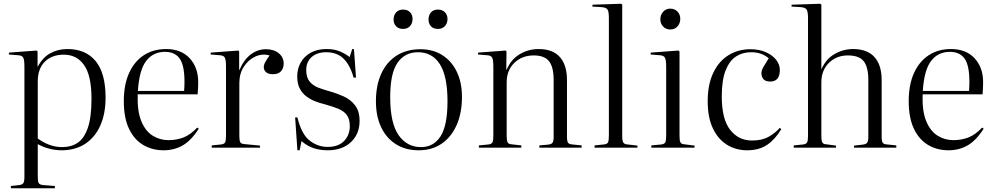

<svg xmlns="http://www.w3.org/2000/svg" viewBox="-20 -786 5293 1022"><path d="M38 216V204L83 199Q98 197 104 189Q110 181 110 154V-430Q110 -468 103.5 -479.5Q97 -491 76 -492L27 -496L28 -506L175 -517L180 -512V-431H181Q207 -480 247.5 -502.5Q288 -525 339 -525Q436 -525 489 -461Q542 -397 542 -266Q542 -181 514 -118Q486 -55 433.5 -20.5Q381 14 307 14Q276 14 242.5 5.5Q209 -3 181 -19V154Q181 178 185.5 187.5Q190 197 209 199L272 204V216ZM312 -3Q359 -3 393.5 -26Q428 -49 447.5 -105.5Q467 -162 467 -260Q467 -383 428 -439Q389 -495 320 -495Q256 -495 218.5 -457.5Q181 -420 181 -352V-49Q207 -29 240.5 -16Q274 -3 312 -3Z M851 14Q790 14 742 -14.5Q694 -43 666.5 -101Q639 -159 639 -248Q639 -335 667 -397Q695 -459 745.5 -492Q796 -525 864 -525Q944 -525 989.5 -476Q1035 -427 1035 -349Q1035 -317 1032 -284H713Q710 -195 732 -141.5Q754 -88 792.5 -64Q831 -40 877 -40Q919 -40 956 -54Q993 -68 1030 -107L1038 -101Q998 -38 952.5 -12Q907 14 851 14ZM714 -302H960Q961 -314 961.5 -326Q962 -338 962 -351Q962 -438 936.5 -474Q911 -510 858 -510Q795 -510 758 -461.5Q721 -413 714 -302Z M1107 0V-12L1157 -17Q1173 -19 1178 -28Q1183 -37 1183 -63V-430Q1183 -466 1177 -478.5Q1171 -491 1150 -492L1101 -496L1102 -506L1249 -517L1253 -512V-414H1255Q1277 -467 1314 -495.5Q1351 -524 1395 -524Q1438 -524 1464 -502.5Q1490 -481 1490 -448Q1490 -423 1476 -407Q1462 -391 1433 -391Q1408 -391 1396 -402Q1384 -413 1384 -428Q1384 -441 1392 -455.5Q1400 -470 1415 -491Q1376 -502 1339 -485Q1302 -468 1278 -431Q1254 -394 1254 -345V-62Q1254 -38 1259 -29Q1264 -20 1281 -19L1364 -11V0Z M1563 14 1551 -161H1563Q1585 -71 1628.5 -37.5Q1672 -4 1724 -4Q1781 -4 1811.5 -35.5Q1842 -67 1842 -115Q1842 -153 1825.5 -174.5Q1809 -196 1778.5 -208Q1748 -220 1705 -232Q1683 -237 1658.5 -246.5Q1634 -256 1612 -272Q1590 -288 1576 -314Q1562 -340 1562 -380Q1562 -419 1580 -452Q1598 -485 1633 -505Q1668 -525 1718 -525Q1761 -525 1791.5 -511.5Q1822 -498 1841 -482L1855 -525H1864L1875 -373H1862Q1844 -439 1809 -473.5Q1774 -508 1716 -508Q1668 -508 1639 -482.5Q1610 -457 1610 -413Q1610 -374 1628 -352Q1646 -330 1675.5 -319Q1705 -308 1738 -299Q1773 -289 1809 -273Q1845 -257 1869.5 -226Q1894 -195 1894 -142Q1894 -73 1848 -29.5Q1802 14 1723 14Q1685 14 1650.5 3Q1616 -8 1585 -35L1575 14Z M2209 14Q2139 14 2088 -18Q2037 -50 2009 -108.5Q1981 -167 1981 -247Q1981 -332 2009.5 -394Q2038 -456 2091 -490Q2144 -524 2218 -524Q2285 -524 2334.5 -492.5Q2384 -461 2411.5 -404Q2439 -347 2439 -270Q2439 -184 2410.5 -120Q2382 -56 2330.5 -21Q2279 14 2209 14ZM2221 -3Q2288 -3 2325 -60.5Q2362 -118 2362 -247Q2362 -380 2321.5 -444Q2281 -508 2205 -508Q2135 -508 2096 -452Q2057 -396 2057 -269Q2057 -131 2101.5 -67Q2146 -3 2221 -3ZM2311 -632Q2287 -632 2274 -646Q2261 -660 2261 -682Q2261 -705 2274 -720Q2287 -735 2311 -735Q2334 -735 2348 -721Q2362 -707 2362 -685Q2362 -662 2348 -647Q2334 -632 2311 -632ZM2125 -632Q2102 -632 2088.5 -646Q2075 -660 2075 -682Q2075 -705 2088.5 -720Q2102 -735 2126 -735Q2149 -735 2162.5 -721Q2176 -707 2176 -685Q2176 -662 2162.5 -647Q2149 -632 2125 -632Z M2529 0V-12L2580 -17Q2596 -19 2601 -28Q2606 -37 2606 -63V-430Q2606 -466 2600 -478.5Q2594 -491 2573 -492L2524 -496L2525 -506L2672 -517L2676 -512L2675 -415H2677Q2700 -470 2746.5 -497.5Q2793 -525 2847 -525Q2922 -525 2960 -482.5Q2998 -440 2998 -360V-58Q2998 -35 3003.5 -26.5Q3009 -18 3028 -17L3076 -12V0H2851V-12L2896 -16Q2916 -18 2921.5 -27Q2927 -36 2927 -58V-360Q2927 -429 2902.5 -460Q2878 -491 2821 -491Q2759 -491 2718 -451.5Q2677 -412 2677 -348V-61Q2677 -38 2682 -28.5Q2687 -19 2702 -18L2755 -12V0Z M3145 0V-12L3193 -17Q3211 -18 3216 -27.5Q3221 -37 3221 -64V-689Q3221 -724 3214 -735Q3207 -746 3183 -748L3133 -751L3134 -761L3286 -766L3292 -762V-62Q3292 -38 3297.5 -28Q3303 -18 3321 -17L3373 -11V0Z M3548 -629Q3525 -629 3510 -644.5Q3495 -660 3495 -683Q3495 -707 3510 -723.5Q3525 -740 3548 -740Q3571 -740 3586 -724.5Q3601 -709 3601 -686Q3601 -662 3586.5 -645.5Q3572 -629 3548 -629ZM3447 0V-12L3500 -17Q3516 -19 3521 -28Q3526 -37 3526 -63V-430Q3526 -466 3519.5 -478.5Q3513 -491 3492 -492L3443 -496L3444 -506L3591 -517L3597 -512V-61Q3597 -37 3602 -28Q3607 -19 3622 -18L3677 -11V0Z M3957 14Q3897 14 3849.5 -15.5Q3802 -45 3774.5 -103Q3747 -161 3747 -247Q3747 -336 3776.5 -398Q3806 -460 3857.5 -492Q3909 -524 3974 -524Q4021 -524 4056 -508.5Q4091 -493 4111 -468Q4131 -443 4131 -414Q4131 -352 4080 -352Q4055 -352 4044 -364.5Q4033 -377 4033 -396Q4033 -412 4043.5 -429.5Q4054 -447 4072 -476Q4052 -492 4029.5 -500Q4007 -508 3977 -508Q3933 -508 3898 -485.5Q3863 -463 3842.5 -411.5Q3822 -360 3822 -272Q3822 -152 3866.5 -95Q3911 -38 3983 -38Q4037 -38 4072.5 -58.5Q4108 -79 4130 -105L4139 -99Q4107 -45 4064 -15.5Q4021 14 3957 14Z M4205 0V-12L4255 -17Q4271 -19 4276 -28Q4281 -37 4281 -63V-688Q4281 -723 4274 -734.5Q4267 -746 4243 -748L4193 -751L4194 -761L4346 -766L4352 -762V-418H4353Q4376 -472 4422.5 -498.5Q4469 -525 4521 -525Q4596 -525 4634.5 -482.5Q4673 -440 4673 -360V-58Q4673 -35 4678.5 -26.5Q4684 -18 4703 -17L4751 -12V0H4526V-11L4571 -16Q4590 -18 4596 -26.5Q4602 -35 4602 -58V-360Q4602 -429 4577.5 -460Q4553 -491 4493 -491Q4433 -491 4392.5 -451.5Q4352 -412 4352 -348V-61Q4352 -37 4357 -28Q4362 -19 4377 -18L4430 -11V0Z M5029 14Q4968 14 4920 -14.5Q4872 -43 4844.5 -101Q4817 -159 4817 -248Q4817 -335 4845 -397Q4873 -459 4923.5 -492Q4974 -525 5042 -525Q5122 -525 5167.5 -476Q5213 -427 5213 -349Q5213 -317 5210 -284H4891Q4888 -195 4910 -141.5Q4932 -88 4970.5 -64Q5009 -40 5055 -40Q5097 -40 5134 -54Q5171 -68 5208 -107L5216 -101Q5176 -38 5130.5 -12Q5085 14 5029 14ZM4892 -302H5138Q5139 -314 5139.5 -326Q5140 -338 5140 -351Q5140 -438 5114.5 -474Q5089 -510 5036 -510Q4973 -510 4936 -461.5Q4899 -413 4892 -302Z"/></svg>

Font: Literata 72pt Light
Style: Regular
Weight: 300
Designer: Latin by Veronika Burian and Jose Scaglione. Greek by Irene Vlachou. Cyrillic by Vera Evstafieva.
Foundry: TypeTogether
Version: Version 3.002